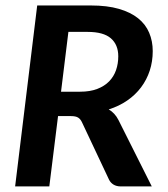

<svg xmlns="http://www.w3.org/2000/svg" viewBox="-20 -668 603 688"><path d="M188 -252 156.7 0H34.2L113.3 -648.4H305.7Q364.3 -648.4 406.2 -636.2Q448.2 -624 475.1 -602.3Q502 -580.6 514.6 -550.5Q527.3 -520.5 527.3 -484.9Q527.3 -447.8 516.6 -415Q505.9 -382.3 485.6 -355.2Q465.3 -328.1 436 -307.9Q406.7 -287.6 369.6 -275.9Q391.6 -263.2 404.3 -238.3L523.9 0H413.1Q397.5 0 386.7 -6.6Q376 -13.2 370.6 -24.4L273.9 -229.5Q268.6 -241.2 260 -246.6Q251.5 -252 234.4 -252ZM225.1 -553.7 198.7 -339.4H267.1Q302.7 -339.4 328.6 -349.4Q354.5 -359.4 371.1 -376.5Q387.7 -393.6 395.8 -416.7Q403.8 -439.9 403.8 -466.3Q403.8 -507.8 377.2 -530.8Q350.6 -553.7 294.4 -553.7Z"/></svg>

Font: Carlito
Style: Bold Italic
Weight: 700
Italic angle: -7°
Designer: Lukasz Dziedzic
Foundry: tyPoland Lukasz Dziedzic
Version: Version 1.104